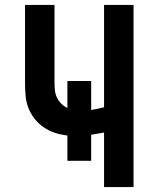

<svg xmlns="http://www.w3.org/2000/svg" viewBox="-20 -755 640 775"><path d="M400 0V-220Q387 -218 374 -215.5Q361 -213 348 -211V-106H252V-208Q226 -211 201.5 -219Q177 -227 156 -241.5Q135 -256 119 -276.5Q103 -297 94 -321Q85 -345 83 -371Q81 -397 81 -422V-735H200V-422Q200 -407 201.5 -391.5Q203 -376 209.5 -362Q216 -348 227 -337Q238 -326 252 -319V-428H348V-311Q361 -313 374 -316Q387 -319 400 -322V-735H519V0Z"/></svg>

Font: Iosevka SS04 Extended
Style: Bold
Weight: 700
Width: 7
Monospace: yes
Designer: Belleve Invis
Foundry: Belleve Invis
Version: Version 19.0.0; ttfautohint (v1.8.4)